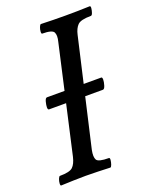

<svg xmlns="http://www.w3.org/2000/svg" viewBox="-132 -738 638 812"><g transform="rotate(-20 187.0 -332.5)"><path d="M1 3Q-3 3 -2.5 -7Q-2 -17 2 -27Q6 -37 10 -37Q54 -37 68 -50.5Q82 -64 89 -94L197 -572Q204 -599 197 -613.5Q190 -628 145 -628Q141 -628 141.5 -638Q142 -648 146 -658Q150 -668 154 -668Q182 -667 209.5 -666.5Q237 -666 263 -666Q291 -666 318.5 -666.5Q346 -667 373 -668Q378 -668 377 -658Q376 -648 372.5 -638Q369 -628 364 -628Q318 -628 304 -613.5Q290 -599 284 -572L174 -94Q168 -64 175.5 -50.5Q183 -37 230 -37Q235 -37 234 -27Q233 -17 229.5 -7Q226 3 222 3Q194 2 166.5 1Q139 0 112 0Q84 0 56.5 1Q29 2 1 3ZM63 -317Q57 -317 57 -328Q57 -338 61 -353Q65 -368 72 -368H316Q321 -368 321 -357Q321 -347 316.5 -332Q312 -317 305 -317Z"/></g></svg>

Font: Junicode Two Beta Condensed Medium
Style: Italic
Weight: 500
Width: 3
Italic angle: -9°
Version: Version 1.053; ttfautohint (v1.8.4)